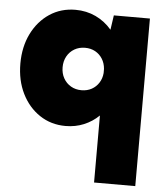

<svg xmlns="http://www.w3.org/2000/svg" viewBox="-53 -545 724 836"><g transform="rotate(5 309.0 -127.0)"><path d="M569.3 244.1H389.2V-48.8Q360.8 -21 323.7 -5.6Q286.6 9.8 243.7 9.8Q180.2 9.8 130.6 -23.2Q81.1 -56.2 52.7 -113.5Q24.4 -170.9 24.4 -244.1Q24.4 -317.4 52.7 -374.8Q81.1 -432.1 130.6 -465.1Q180.2 -498 243.7 -498Q291.5 -498 332.3 -478.8Q373 -459.5 402.3 -424.8L411.6 -488.3H569.3ZM299.3 -151.4Q324.2 -151.4 343.8 -162.1Q363.3 -172.9 375.2 -191.7Q387.2 -210.4 389.2 -234.4V-252.4Q387.2 -277.3 375.2 -296.4Q363.3 -315.4 343.8 -326.2Q324.2 -336.9 299.3 -336.9Q273.4 -336.9 252.9 -325Q232.4 -313 220.7 -292Q209 -271 209 -244.1Q209 -217.3 220.7 -196.3Q232.4 -175.3 252.9 -163.3Q273.4 -151.4 299.3 -151.4Z"/></g></svg>

Font: Kumbh Sans Black
Style: Regular
Weight: 900
Version: Version 1.005